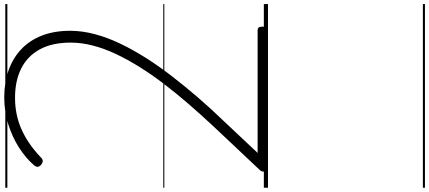

<svg xmlns="http://www.w3.org/2000/svg" viewBox="-592 -720 2069 926"><g transform="rotate(-90 443.0 -257.5)"><path d="M101 0Q91 0 84.5 -6.5Q78 -13 78 -22.5Q78 -32 85 -39L298 -265Q353 -324 404.5 -383.5Q456 -443 501 -502Q546 -561 582.5 -619.5Q619 -678 645.5 -734.5Q672 -791 686 -845.5Q700 -900 700 -951Q700 -1041 667.5 -1100.5Q635 -1160 575.5 -1190Q516 -1220 434 -1220Q351 -1220 281 -1188.5Q211 -1157 148 -1097Q139 -1087 130 -1086.5Q121 -1086 111 -1094Q100 -1104 101 -1113Q102 -1122 110 -1130Q144 -1169 194 -1201Q244 -1233 306 -1252.5Q368 -1272 436 -1272Q507 -1272 565.5 -1251.5Q624 -1231 667 -1191Q710 -1151 733.5 -1091.5Q757 -1032 757 -954Q757 -897 741 -836Q725 -775 695 -712.5Q665 -650 625 -587Q585 -524 536.5 -461.5Q488 -399 435 -337.5Q382 -276 326 -218L168 -50H760Q768 -50 772.5 -45Q777 -40 777 -27Q777 -13 773 -6.5Q769 0 760 0ZM0 747H886V757H0ZM0 -20H886V0H0ZM0 -505H886V-500H0ZM0 -1267H886V-1257H0Z"/></g></svg>

Font: Playwrite VN Guides
Style: Regular
Weight: 400
Designer: Veronika Burian, José Scaglione
Foundry: TypeTogether
Version: Version 1.003